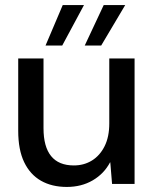

<svg xmlns="http://www.w3.org/2000/svg" viewBox="-20 -727 612 759"><path d="M244 12Q185 12 142 -12.5Q99 -37 75.5 -86Q52 -135 52 -210V-496H152V-220Q152 -147 182 -110Q212 -73 272 -73Q312 -73 343.5 -92.5Q375 -112 393.5 -149Q412 -186 412 -239V-496H512V0H423L416 -85H415Q391 -40 346.5 -14Q302 12 244 12ZM315 -547 390 -707H475L380 -547ZM160 -547 228 -707H312L226 -547Z"/></svg>

Font: DM Sans 28pt Medium
Style: Regular
Weight: 500
Version: Version 4.004;gftools[0.9.30]